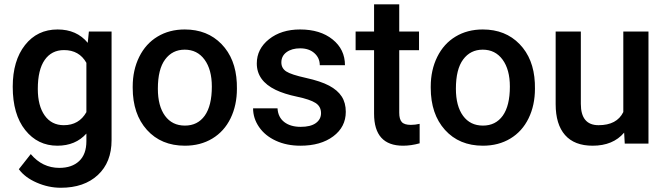

<svg xmlns="http://www.w3.org/2000/svg" viewBox="-20 -677 3137 905"><path d="M40 -268.1Q40 -391.1 97.9 -464.6Q155.8 -538.1 251.5 -538.1Q341.8 -538.1 393.6 -475.1L398.9 -528.3H505.9V-16.1Q505.9 87.9 441.2 147.9Q376.5 208 266.6 208Q208.5 208 153.1 183.8Q97.7 159.7 68.8 120.6L125 49.3Q179.7 114.3 259.8 114.3Q318.8 114.3 353 82.3Q387.2 50.3 387.2 -11.7V-47.4Q335.9 9.8 250.5 9.8Q157.7 9.8 98.9 -64Q40 -137.7 40 -268.1ZM158.2 -257.8Q158.2 -178.2 190.7 -132.6Q223.1 -86.9 280.8 -86.9Q352.5 -86.9 387.2 -148.4V-380.9Q353.5 -440.9 281.7 -440.9Q223.1 -440.9 190.7 -394.5Q158.2 -348.1 158.2 -257.8Z M605.5 -269Q605.5 -346.7 636.2 -408.9Q667 -471.2 722.7 -504.6Q778.3 -538.1 850.6 -538.1Q957.5 -538.1 1024.2 -469.2Q1090.8 -400.4 1096.2 -286.6L1096.7 -258.8Q1096.7 -180.7 1066.7 -119.1Q1036.6 -57.6 980.7 -23.9Q924.8 9.8 851.6 9.8Q739.7 9.8 672.6 -64.7Q605.5 -139.2 605.5 -263.2ZM724.1 -258.8Q724.1 -177.2 757.8 -131.1Q791.5 -85 851.6 -85Q911.6 -85 945.1 -131.8Q978.5 -178.7 978.5 -269Q978.5 -349.1 944.1 -396Q909.7 -442.9 850.6 -442.9Q792.5 -442.9 758.3 -396.7Q724.1 -350.6 724.1 -258.8Z M1493.2 -143.6Q1493.2 -175.3 1467 -191.9Q1440.9 -208.5 1380.4 -221.2Q1319.8 -233.9 1279.3 -253.4Q1190.4 -296.4 1190.4 -377.9Q1190.4 -446.3 1248 -492.2Q1305.7 -538.1 1394.5 -538.1Q1489.3 -538.1 1547.6 -491.2Q1606 -444.3 1606 -369.6H1487.3Q1487.3 -403.8 1461.9 -426.5Q1436.5 -449.2 1394.5 -449.2Q1355.5 -449.2 1330.8 -431.2Q1306.2 -413.1 1306.2 -382.8Q1306.2 -355.5 1329.1 -340.3Q1352.1 -325.2 1421.9 -309.8Q1491.7 -294.4 1531.5 -273.2Q1571.3 -252 1590.6 -222.2Q1609.9 -192.4 1609.9 -149.9Q1609.9 -78.6 1550.8 -34.4Q1491.7 9.8 1396 9.8Q1331.1 9.8 1280.3 -13.7Q1229.5 -37.1 1201.2 -78.1Q1172.9 -119.1 1172.9 -166.5H1288.1Q1290.5 -124.5 1319.8 -101.8Q1349.1 -79.1 1397.5 -79.1Q1444.3 -79.1 1468.8 -96.9Q1493.2 -114.7 1493.2 -143.6Z M1861.8 -656.7V-528.3H1955.1V-440.4H1861.8V-145.5Q1861.8 -115.2 1873.8 -101.8Q1885.7 -88.4 1916.5 -88.4Q1937 -88.4 1958 -93.3V-1.5Q1917.5 9.8 1879.9 9.8Q1743.2 9.8 1743.2 -141.1V-440.4H1656.2V-528.3H1743.2V-656.7Z M2010.3 -269Q2010.3 -346.7 2041 -408.9Q2071.8 -471.2 2127.4 -504.6Q2183.1 -538.1 2255.4 -538.1Q2362.3 -538.1 2429 -469.2Q2495.6 -400.4 2501 -286.6L2501.5 -258.8Q2501.5 -180.7 2471.4 -119.1Q2441.4 -57.6 2385.5 -23.9Q2329.6 9.8 2256.3 9.8Q2144.5 9.8 2077.4 -64.7Q2010.3 -139.2 2010.3 -263.2ZM2128.9 -258.8Q2128.9 -177.2 2162.6 -131.1Q2196.3 -85 2256.3 -85Q2316.4 -85 2349.9 -131.8Q2383.3 -178.7 2383.3 -269Q2383.3 -349.1 2348.9 -396Q2314.5 -442.9 2255.4 -442.9Q2197.3 -442.9 2163.1 -396.7Q2128.9 -350.6 2128.9 -258.8Z M2921.9 -51.8Q2869.6 9.8 2773.4 9.8Q2687.5 9.8 2643.3 -40.5Q2599.1 -90.8 2599.1 -186V-528.3H2717.8V-187.5Q2717.8 -86.9 2801.3 -86.9Q2887.7 -86.9 2918 -148.9V-528.3H3036.6V0H2924.8Z"/></svg>

Font: Roboto Medium
Style: Regular
Weight: 500
Designer: Google
Version: Version 2.134; 2016; ttfautohint (v1.6)